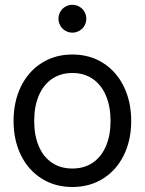

<svg xmlns="http://www.w3.org/2000/svg" viewBox="-20 -749 589 781"><path d="M35.2 -256.8Q35.2 -335.4 65.2 -397Q95.2 -458.5 149.7 -492.9Q204.1 -527.3 274.4 -527.3Q344.7 -527.3 399.2 -492.9Q453.6 -458.5 483.6 -397Q513.7 -335.4 513.7 -256.8Q513.7 -178.7 483.6 -117.7Q453.6 -56.6 399.2 -22.5Q344.7 11.7 274.4 11.7Q204.1 11.7 149.7 -22.5Q95.2 -56.6 65.2 -117.7Q35.2 -178.7 35.2 -256.8ZM429.7 -256.8Q429.7 -315.4 411.1 -359.6Q392.6 -403.8 357.4 -428Q322.3 -452.1 274.4 -452.1Q226.6 -452.1 191.4 -428Q156.2 -403.8 137.7 -359.9Q119.1 -315.9 119.1 -256.8Q119.1 -198.2 137.7 -154.5Q156.2 -110.8 191.2 -87.2Q226.1 -63.5 274.4 -63.5Q322.8 -63.5 357.7 -87.4Q392.6 -111.3 411.1 -155Q429.7 -198.7 429.7 -256.8ZM217.8 -672.9Q217.8 -688 225.3 -701.2Q232.9 -714.4 246.1 -721.9Q259.3 -729.5 274.4 -729.5Q289.6 -729.5 302.7 -721.9Q315.9 -714.4 323.5 -701.2Q331.1 -688 331.1 -672.9Q331.1 -657.7 323.5 -644.5Q315.9 -631.3 302.7 -623.8Q289.6 -616.2 274.4 -616.2Q259.3 -616.2 246.1 -623.8Q232.9 -631.3 225.3 -644.5Q217.8 -657.7 217.8 -672.9Z"/></svg>

Font: Intratopia Thin
Style: Regular
Weight: 100
Designer: Rasmus Andersson
Foundry: rsms
Version: Version 3.000;Glyphs 3.2.3 (3260)